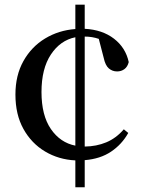

<svg xmlns="http://www.w3.org/2000/svg" viewBox="-20 -748 613 820"><path d="M341.8 51.8H301.8V-63Q230.5 -66.4 172.4 -101.1Q114.3 -135.7 80.1 -197.3Q45.9 -258.8 45.9 -344.2Q45.9 -426.3 80.1 -487.3Q114.3 -548.3 172.4 -583.5Q230.5 -618.7 301.8 -624V-728H341.8V-625Q417 -621.1 466.8 -582.8Q516.6 -544.4 529.8 -482.9Q524.9 -462.9 511.5 -452.9Q498 -442.9 480 -442.9Q460 -442.9 444.8 -455.8Q429.7 -468.8 422.9 -501L401.9 -582Q373.5 -591.8 341.8 -591.8V-122.1Q391.6 -122.6 433.8 -140.1Q476.1 -157.7 508.8 -195.8L527.8 -180.2Q500.5 -131.3 454.3 -100.3Q408.2 -69.3 341.8 -64ZM301.8 -126V-588.9Q237.3 -575.7 197.3 -515.1Q157.2 -454.6 157.2 -355Q157.2 -255.4 197.3 -197Q237.3 -138.7 301.8 -126Z"/></svg>

Font: Source Han Serif TW SemiBold
Style: Regular
Weight: 600
Designer: Ryoko NISHIZUKA Ë•øÂ°öÊ∂ºÂ≠ê (kana & ideographs); Frank Grie√ühammer (Latin, Greek & Cyrillic); Wenlong ZHANG Âº†ÊñáÈæô 
Foundry: Adobe
Version: Version 2.003;hotconv 1.1.1;makeotfexe 2.6.0